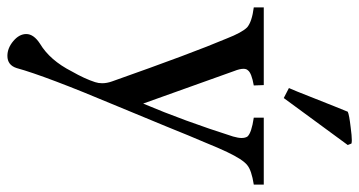

<svg xmlns="http://www.w3.org/2000/svg" viewBox="-246 -470 971 519"><g transform="rotate(90 239.5 -210.5)"><path d="M245 -492 218 -506Q226 -524 240 -560Q254 -595 267 -628L282 -665Q290 -669 325 -673Q347 -676 359 -676Q365 -676 368 -675L372 -665ZM479 -438V-411Q440 -405 426 -393Q411 -381 391 -339Q380 -316 365 -279Q349 -242 322 -175Q294 -107 267 -42Q185 153 164 230Q156 255 131 255Q110 255 91 239Q72 223 72 204Q72 184 98 167Q143 140 173 81Q193 46 202 18Q205 9 205 -1Q205 -14 200 -28Q123 -246 84 -338Q68 -379 54 -393Q39 -406 0 -411V-438H210L211 -411Q177 -405 170 -395Q166 -391 166 -383Q166 -373 172 -358L260 -112Q307 -223 349 -355Q353 -369 353 -378Q353 -388 349 -394Q339 -405 298 -411V-438Z"/></g></svg>

Font: Shafarik
Style: Regular
Weight: 400
Version: Version 1.001; ttfautohint (v1.8.4.7-5d5b)